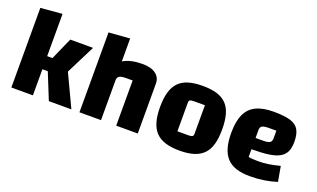

<svg xmlns="http://www.w3.org/2000/svg" viewBox="-73 -1062 2435 1473"><g transform="rotate(20 1145.0 -325.5)"><path d="M280 -213H236V0H60V-650L236 -665V-320H279L359 -500H545L426 -263L550 0H366Z M616 0V-652L788 -665V-478Q820 -497 859.5 -505.5Q899 -514 944 -514Q1015 -514 1053.5 -485.5Q1092 -457 1092 -406V0H916V-369H865Q823 -369 807.5 -359Q792 -349 792 -323V0Z M1437 14Q1369 14 1321 -1Q1273 -16 1242.5 -47.5Q1212 -79 1197.5 -129.5Q1183 -180 1183 -250Q1183 -321 1197.5 -371.5Q1212 -422 1242.5 -453.5Q1273 -485 1321 -499.5Q1369 -514 1437 -514Q1505 -514 1553 -499.5Q1601 -485 1631.5 -453.5Q1662 -422 1676 -371.5Q1690 -321 1690 -250Q1690 -180 1676 -129.5Q1662 -79 1631.5 -47.5Q1601 -16 1553 -1Q1505 14 1437 14ZM1372 -120H1461Q1485 -120 1493.5 -125.5Q1502 -131 1502 -147V-380H1413Q1389 -380 1380.5 -374.5Q1372 -369 1372 -353Z M2012 14Q1947 14 1900 -1Q1853 -16 1823 -48Q1793 -80 1778.5 -130Q1764 -180 1764 -250Q1764 -344 1790.5 -402Q1817 -460 1872.5 -487Q1928 -514 2016 -514Q2104 -514 2153 -499Q2202 -484 2222.5 -448Q2243 -412 2243 -349Q2243 -302 2228.5 -270.5Q2214 -239 2181 -220Q2148 -201 2092 -193Q2036 -185 1953 -185H1923V-277H2012Q2053 -277 2068.5 -286.5Q2084 -296 2084 -323V-384H2025Q1984 -384 1968.5 -375Q1953 -366 1953 -341V-122Q1978 -116 2032 -116Q2074 -116 2117 -122.5Q2160 -129 2208 -142L2230 -19Q2181 -3 2126 5.5Q2071 14 2012 14Z"/></g></svg>

Font: Changa ExtraLight
Style: Bold
Weight: 700
Version: Version 3.002; ttfautohint (v1.8.2)